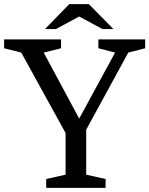

<svg xmlns="http://www.w3.org/2000/svg" viewBox="-25 -911 724 931"><path d="M525 -770 406 -891H311L193 -770H246L359 -831L472 -770ZM187 -656 271 -677V-720H-5V-677L78 -656L293 -266V-64L199 -43V0H487V-43L393 -64V-282L597 -656L679 -677V-720H452V-677L533 -656L359 -336Z"/></svg>

Font: Domine
Style: Regular
Weight: 400
Designer: Pablo Impallari, Rodrigo Fuenzalida, Brenda Gallo
Foundry: Pablo Impallari, Rodrigo Fuenzalida, Brenda Gallo
Version: Version 2.000